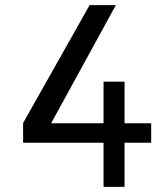

<svg xmlns="http://www.w3.org/2000/svg" viewBox="-20 -726 650 746"><path d="M382.3 0V-171.4H69.8V-248L328.1 -706.1H430.2L178.7 -247.1H382.3V-408.7H463.9V-247.1H567.4V-171.4H463.9V0Z"/></svg>

Font: Monda
Style: Regular
Weight: 400
Designer: Vernon Adams
Foundry: Vernon Adams
Version: Version 2.100; ttfautohint (v1.8.3)